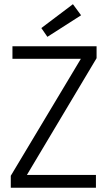

<svg xmlns="http://www.w3.org/2000/svg" viewBox="-20 -876 501 896"><path d="M105.5 -59.6 430.7 -604.5V-660.2H38.1V-601.6H357.4L30.3 -55.7V0H427.7V-59.6ZM358.4 -804.7 320.3 -856.4 172.9 -745.1 201.2 -704.1Z"/></svg>

Font: Yaldevi Colombo
Style: Regular
Weight: 400
Designer: Sol Matas, Denzil Rajitha, Kosala Senevirathne and Pathum Egodawatta
Foundry: Mooniak
Version: Version 1.020 ; ttfautohint (v1.6)